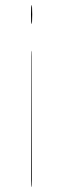

<svg xmlns="http://www.w3.org/2000/svg" viewBox="-20 -594 244 771"><path d="M107 157Q107.8 157 108.1 148.5Q108.5 140 108.5 129Q108.5 125 108.5 117.5Q108.5 110 108.5 103L107.9 -368Q107.8 -391 107 -391Q106.1 -391 106.1 -369L105.5 103Q105.5 110 105.5 117.5Q105.5 125 105.5 129Q105.5 140 105.9 148.5Q106.2 157 107 157ZM106.9 -574Q105.9 -574 105.1 -562.8Q104.4 -551.5 104.4 -536Q104.4 -519.5 105.1 -508.5Q105.9 -497.5 106.9 -497.5Q108 -497.5 108.7 -508.5Q109.4 -519.5 109.4 -536Q109.4 -551.5 108.7 -562.8Q108 -574 106.9 -574Z"/></svg>

Font: Fraunces 72pt S100 Thin
Style: Regular
Weight: 100
Version: Version 1.000; ttfautohint (v1.8.3)